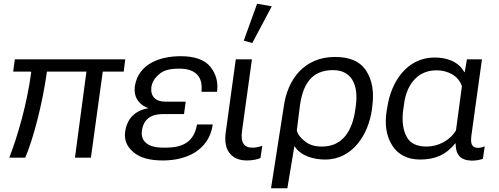

<svg xmlns="http://www.w3.org/2000/svg" viewBox="-20 -850 2688 1035"><path d="M655 -530H60L51 -464H142C148 -464 149 -462 148 -459C126 -291 74 -112 30 0H116C159 -99 210 -295 233 -464H446L384 0H470L534 -464H647Z M858 15C986 15 1107 -40 1127 -179H1042C1026 -84 964 -54 873 -54C838 -54 796 -55 768 -79C748 -96 741 -118 745 -146C754 -209 796 -235 857 -235H972L981 -302H871C844 -302 825 -309 811 -323C798 -338 793 -356 796 -381C800 -407 814 -430 838 -450C861 -471 896 -480 946 -480C1036 -480 1075 -435 1066 -355H1150C1157 -406 1145 -451 1114 -490C1083 -528 1030 -547 954 -547C845 -547 727 -508 707 -386C703 -353 709 -325 727 -303C740 -287 757 -275 780 -267C710 -254 667 -215 655 -143C648 -97 663 -60 699 -30C735 1 787 15 858 15Z M1311 15C1341 15 1369 9 1384 2L1394 -64C1376 -58 1359 -54 1341 -54C1317 -54 1302 -61 1293 -75C1283 -89 1280 -113 1285 -146L1338 -530H1251L1198 -145C1189 -90 1197 -50 1218 -24C1239 2 1270 15 1311 15ZM1340 -618 1445 -816 1366 -830 1294 -631Z M1441 165H1529L1567 -63C1601 -8 1673 10 1733 10C1882 10 1967 -127 1985 -261L1987 -278C1997 -354 1987 -416 1955 -467C1922 -519 1866 -543 1786 -543C1622 -543 1529 -425 1509 -271ZM1716 -60C1678 -60 1649 -68 1624 -88C1600 -106 1586 -125 1580 -147L1597 -282C1612 -388 1655 -472 1774 -472C1823 -472 1857 -455 1879 -420C1900 -385 1906 -339 1898 -279L1895 -257C1880 -154 1833 -60 1716 -60Z M2245 10C2325 10 2384 -15 2435 -78H2436C2436 -17 2460 14 2523 16C2548 16 2571 11 2583 6L2593 -61C2582 -57 2569 -53 2558 -53C2543 -53 2532 -57 2526 -67C2519 -76 2518 -93 2521 -119L2578 -530H2497L2485 -461H2483C2451 -520 2386 -540 2323 -540C2173 -540 2088 -408 2068 -273L2065 -257C2052 -178 2063 -114 2095 -65C2127 -15 2178 10 2245 10ZM2279 -60C2226 -60 2190 -78 2172 -113C2153 -148 2146 -195 2153 -254L2157 -280C2167 -381 2222 -471 2333 -471C2391 -471 2451 -444 2470 -385L2438 -147C2405 -92 2342 -60 2279 -60Z"/></svg>

Font: Cheyenne Sans
Style: Italic
Weight: 400
Italic angle: -8.13011°
Designer: The Public Sans project authors (U.S. Web Design System), Libre Franklin designed by Pablo Impallari and Rodrigo Fuenzal
Foundry: The Cheyenne Sans Project Authors
Version: Version 2.007